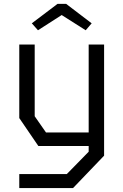

<svg xmlns="http://www.w3.org/2000/svg" viewBox="-20 -759 640 996"><path d="M440 -528V-72H218.5L160 -156V-528H80V-146.5L179 -1.5H440V28L326.5 144H80V216.5H359L520 48.5V-528ZM323 -739 455.5 -638 424.5 -602 300 -681 177 -602 145 -638 278.5 -739Z"/></svg>

Font: Kode Mono
Style: Regular
Weight: 400
Monospace: yes
Designer: Isa Ozler
Foundry: Kadena LLC
Version: Version 1.000;gftools[0.9.28]